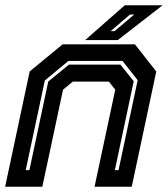

<svg xmlns="http://www.w3.org/2000/svg" viewBox="-22 -708 637 728"><path d="M-2.5 0 90.5 -437 215.5 -540H489.5L570.5 -437L477.5 0H336.5L415 -368L391 -398.5H254L217 -368L138.5 0ZM75.5 -63H89.5L161 -399L239.5 -463H434.5L485 -400L413.5 -63H427.5L500 -404L442.5 -477H237.5L148 -403ZM301 -556 451 -688H594.5L424.5 -556ZM397.5 -590H412.5L487 -653H471Z"/></svg>

Font: Tourney Thin
Style: Italic
Weight: 100
Italic angle: -12°
Designer: Tyler Finck
Foundry: Etcetera Type Co
Version: Version 1.015